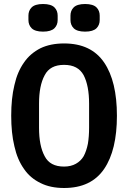

<svg xmlns="http://www.w3.org/2000/svg" viewBox="-20 -927 640 959"><path d="M300 12C391 12 457 -20 500 -83C543 -146 564 -235 564 -349C564 -349 564 -349 564 -349C564 -463 543 -552 500 -615C457 -678 391 -710 300 -710C300 -710 300 -710 300 -710C255 -710 215 -702 182 -686C149 -669 121 -646 100 -615C78 -584 62 -547 52 -502C41 -457 36 -406 36 -349C36 -349 36 -349 36 -349C36 -292 41 -241 52 -196C62 -151 78 -114 100 -83C121 -52 149 -29 182 -13C215 4 255 12 300 12C300 12 300 12 300 12ZM300 -95C253 -95 221 -112 203 -147C184 -182 175 -229 175 -289C175 -289 175 -409 175 -409C175 -409 175 -409 175 -409C175 -469 184 -516 203 -551C221 -586 253 -603 300 -603C300 -603 300 -603 300 -603C347 -603 379 -586 398 -551C416 -516 425 -469 425 -409C425 -409 425 -290 425 -290C425 -290 425 -290 425 -290C425 -260 423 -233 419 -209C414 -184 407 -164 398 -147C388 -130 375 -118 359 -109C343 -100 323 -95 300 -95C300 -95 300 -95 300 -95ZM195 -769C222 -769 241 -775 252 -786C263 -797 268 -811 268 -827C268 -827 268 -849 268 -849C268 -849 268 -849 268 -849C268 -865 263 -879 252 -890C241 -901 222 -907 195 -907C195 -907 195 -907 195 -907C168 -907 149 -901 138 -890C127 -879 122 -865 122 -849C122 -849 122 -827 122 -827C122 -827 122 -827 122 -827C122 -811 127 -797 138 -786C149 -775 168 -769 195 -769C195 -769 195 -769 195 -769ZM405 -769C432 -769 451 -775 462 -786C473 -797 478 -811 478 -827C478 -827 478 -849 478 -849C478 -849 478 -849 478 -849C478 -865 473 -879 462 -890C451 -901 432 -907 405 -907C405 -907 405 -907 405 -907C378 -907 359 -901 348 -890C337 -879 332 -865 332 -849C332 -849 332 -827 332 -827C332 -827 332 -827 332 -827C332 -811 337 -797 348 -786C359 -775 378 -769 405 -769C405 -769 405 -769 405 -769Z"/></svg>

Font: IBM Plex Mono Mod
Style: SemiBold
Weight: 500
Designer: Mike Abbink, Paul van der Laan, Pieter van Rosmalen
Foundry: Bold Monday
Version: ""